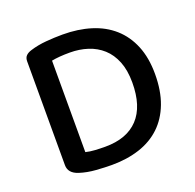

<svg xmlns="http://www.w3.org/2000/svg" viewBox="-114 -739 884 870"><g transform="rotate(-20 328.0 -304.0)"><path d="M497 -308Q497 -367 480 -409.5Q463 -452 433 -479Q403 -506 363 -519Q323 -532 277 -532Q224 -532 189 -525V-84Q209 -79 233.5 -77.5Q258 -76 283 -76Q387 -76 442 -134.5Q497 -193 497 -308ZM607 -309Q607 -228 584 -167.5Q561 -107 518.5 -67Q476 -27 416 -7.5Q356 12 283 12Q251 12 208 9Q165 6 128 -6Q82 -21 82 -60V-561Q82 -578 91.5 -587.5Q101 -597 118 -602Q153 -613 194 -616.5Q235 -620 274 -620Q348 -620 409.5 -601Q471 -582 515 -543Q559 -504 583 -445.5Q607 -387 607 -309Z"/></g></svg>

Font: Baloo Paaji 2 Medium
Style: Regular
Weight: 500
Designer: Shuchita Grover, Noopur Datye and Ek Type
Foundry: Ek Type
Version: Version 1.640;hotconv 1.0.111;makeotfexe 2.5.65597; ttfautoh